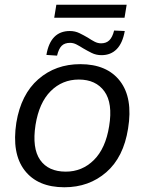

<svg xmlns="http://www.w3.org/2000/svg" viewBox="-20 -782 611 811"><path d="M252 9Q139 9 84 -62.5Q29 -134 49 -264Q69 -384 142 -447.5Q215 -511 319 -511Q432 -511 487 -439.5Q542 -368 521 -239Q502 -118 429 -54.5Q356 9 252 9ZM258 -57Q327 -57 376.5 -106Q426 -155 441 -249Q457 -346 421 -396Q385 -446 313 -446Q243 -446 194 -397Q145 -348 130 -254Q115 -156 149.5 -106.5Q184 -57 258 -57ZM209 -707 218 -762H515L506 -707ZM221 -547 176 -550Q193 -651 275 -651Q297 -651 315.5 -642Q334 -633 351 -623Q366 -613 379.5 -606Q393 -599 407 -599Q429 -599 442 -612Q455 -625 462 -653L507 -651Q498 -600 473 -574.5Q448 -549 409 -549Q386 -549 367 -558.5Q348 -568 331 -578Q317 -587 303.5 -594Q290 -601 276 -601Q253 -601 240.5 -588.5Q228 -576 221 -547Z"/></svg>

Font: Mulish
Style: Italic
Weight: 400
Italic angle: -9°
Designer: Vernon Adams
Foundry: Vernon Adams
Version: Version 3.603; ttfautohint (v1.8.3)